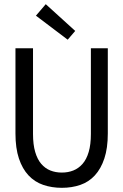

<svg xmlns="http://www.w3.org/2000/svg" viewBox="-20 -887 590 919"><path d="M54 -248Q54 -178 70.5 -128.5Q87 -79 116.5 -47.5Q146 -16 187 -2Q228 12 276 12Q324 12 364.5 -2Q405 -16 434 -47.5Q463 -79 479.5 -128.5Q496 -178 496 -248V-656H415V-246Q415 -195 404.5 -159.5Q394 -124 375 -102.5Q356 -81 331 -71Q306 -61 276 -61Q246 -61 221 -71Q196 -81 177.5 -102.5Q159 -124 148.5 -159.5Q138 -195 138 -246V-656H54ZM152 -812 304 -697 340 -739 199 -867Z"/></svg>

Font: Codetta
Style: Regular
Weight: 400
Italic angle: -11°
Designer: Ulrich Proeller
Foundry: PROSA GmbH
Version: Version 2.00;September 29, 2018;FontCreator 11.5.0.2427 64-b